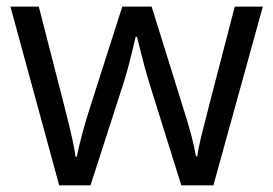

<svg xmlns="http://www.w3.org/2000/svg" viewBox="-20 -555 818 575"><path d="M522.9 0 424.8 -314Q415.5 -342.8 390.1 -444.8H386.2Q366.7 -359.4 352.1 -313L251 0H157.2L11.2 -535.2H96.2Q147.9 -333.5 175 -228Q202.1 -122.6 206.1 -85.9H210Q215.3 -113.8 227.3 -158Q239.3 -202.1 248 -228L346.2 -535.2H434.1L529.8 -228Q557.1 -144 566.9 -86.9H570.8Q572.8 -104.5 581.3 -141.1Q589.8 -177.7 683.1 -535.2H767.1L619.1 0Z"/></svg>

Font: f05545470
Style: Regular
Weight: 400
Foundry: Ascender Corporation
Version: Version 1.10